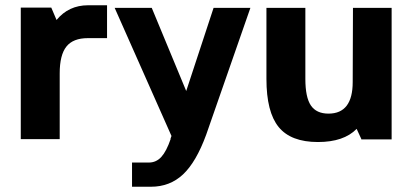

<svg xmlns="http://www.w3.org/2000/svg" viewBox="-20 -530 1569 730"><path d="M315 -385H314Q258 -385 232.5 -353Q207 -321 207 -251V-1H59V-501H175L195 -454Q241 -510 315 -510H387V-385Z M629 -2H628L632 -13L416 -500H557L688 -184L792 -500H932L764 -18Q726 86 676 133Q626 180 554 180H482V88H546Q574 88 593.5 66.5Q613 45 629 -2Z M1353 0 1354 -1 1336 -40Q1287 10 1189 10Q1086 10 1039.5 -47Q993 -104 993 -230V-500H1141V-230Q1141 -160 1162 -129Q1183 -98 1229 -98Q1321 -98 1321 -218L1322 -500H1469V0Z"/></svg>

Font: Fivo Sans
Style: Regular
Weight: 700
Designer: Alexander Slobzheninov
Foundry: Alexander Slobzheninov
Version: 1.0